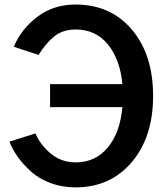

<svg xmlns="http://www.w3.org/2000/svg" viewBox="-20 -810 736 848"><path d="M21.5 -184.6 136.7 -220.7Q157.2 -170.9 204.1 -131.8Q251 -92.8 314.5 -92.8Q401.4 -92.8 456.1 -158.7Q510.7 -224.6 520.5 -336.9H201.2V-438.5H520.5Q510.7 -546.9 457 -613.3Q403.3 -679.7 314.5 -679.7Q256.8 -679.7 219.2 -648.9Q181.6 -618.2 150.4 -567.4L41 -603.5Q74.2 -682.6 145.5 -736.3Q216.8 -790 313.5 -790Q468.8 -790 562.5 -679.2Q656.2 -568.4 656.2 -386.7Q656.2 -204.1 561.5 -93.3Q466.8 17.6 313.5 17.6Q253.9 17.6 203.1 -1.5Q152.3 -20.5 117.2 -52.2Q82 -84 59.1 -116.2Q36.1 -148.4 21.5 -184.6Z"/></svg>

Font: Gothic A1
Style: Bold
Weight: 700
Version: Version 2.50